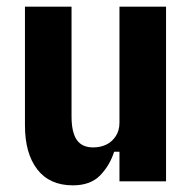

<svg xmlns="http://www.w3.org/2000/svg" viewBox="-20 -545 580 577"><path d="M339 0V-89H323Q310 -48 281 -18Q252 12 199 12Q129 12 92 -36Q55 -84 55 -168V-525H195V-195Q195 -148 210.5 -125Q226 -102 260 -102Q282 -102 299.5 -110.5Q317 -119 328 -136Q339 -153 339 -176V-525H479V0Z"/></svg>

Font: IBM Plex Sans Condensed
Style: Bold
Weight: 700
Width: 3
Designer: Mike Abbink, Paul van der Laan, Pieter van Rosmalen
Foundry: Bold Monday
Version: Version 3.201